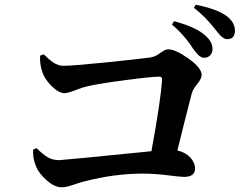

<svg xmlns="http://www.w3.org/2000/svg" viewBox="-20 -839 1040 814"><path d="M150 -603 165 -609Q168 -607 176 -599Q184 -591 186.5 -589Q189 -587 196 -581.5Q203 -576 206 -574Q209 -572 215.5 -568.5Q222 -565 226.5 -563.5Q231 -562 237.5 -561Q244 -560 250 -560Q285 -560 420 -573.5Q555 -587 615 -595Q638 -598 659 -614Q680 -630 693 -630Q724 -630 779.5 -590.5Q835 -551 835 -521Q835 -506 816 -482.5Q797 -459 793 -443Q785 -414 764 -329.5Q743 -245 732 -201Q767 -193 787 -171Q807 -149 807 -124Q807 -89 759 -89Q747 -89 690 -96Q633 -103 586 -103Q465 -103 338 -70Q322 -66 301.5 -59Q281 -52 267.5 -48.5Q254 -45 241 -45Q212 -45 179 -73.5Q146 -102 133 -133Q117 -173 121 -205L135 -211Q161 -185 182 -172.5Q203 -160 231 -160Q245 -160 622 -198Q662 -416 667 -501Q668 -514 656 -514Q623 -514 509.5 -499Q396 -484 350 -473Q331 -469 299 -456.5Q267 -444 253 -444Q229 -444 198.5 -474.5Q168 -505 159 -535Q148 -567 150 -603ZM709 -735 718 -749Q813 -724 852 -687Q881 -661 881 -631Q881 -615 871 -604.5Q861 -594 845 -594Q825 -594 799 -632Q762 -690 709 -735ZM802 -806 810 -819Q897 -802 941 -771Q976 -744 976 -709Q976 -673 943 -673Q934 -673 925 -679.5Q916 -686 911.5 -691.5Q907 -697 893 -714Q850 -769 802 -806Z"/></svg>

Font: Swei Spring CJKtc
Style: Bold
Weight: 700
Version: Version 1.021